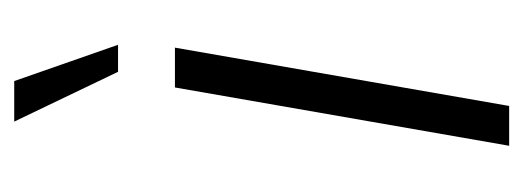

<svg xmlns="http://www.w3.org/2000/svg" viewBox="-253 -483 736 270"><g transform="rotate(-90 115.0 -348.0)"><path d="M45 0 127 -470H183L101 0ZM149 -550 79 -696H136L187 -550Z"/></g></svg>

Font: Celebes Light
Style: Italic
Weight: 300
Italic angle: -10°
Designer: Anugrah Pasau
Foundry: Lafontype
Version: Version 1.000; ttfautohint (v1.8.4)